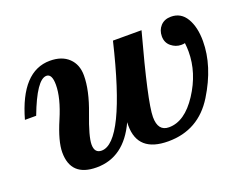

<svg xmlns="http://www.w3.org/2000/svg" viewBox="-86 -666 1085 845"><g transform="rotate(-20 457.0 -244.0)"><path d="M575.2 11.7Q432.6 11.7 432.6 -114.3L433.1 -129.4Q368.2 11.7 239.7 11.7Q119.1 11.7 119.1 -102.1Q119.1 -153.8 157 -242.2Q194.8 -330.6 194.8 -391.6Q194.8 -442.9 168.5 -442.9Q123 -442.9 66.4 -293H13.7Q71.8 -500 205.6 -500Q261.2 -500 293 -469.7Q324.7 -439.5 324.7 -388.2Q324.7 -318.4 288.3 -222.9Q252 -127.4 252 -90.3Q252 -50.3 285.2 -50.3Q392.1 -50.3 497.1 -488.3H630.9Q547.4 -182.1 547.4 -111.8Q547.4 -45.4 599.1 -45.4Q672.9 -45.4 733.2 -137.7Q793.5 -230 793.5 -329.1Q793.5 -348.6 791 -369.6Q785.2 -367.7 773.4 -367.7Q748 -367.7 726.8 -385Q705.6 -402.3 705.6 -432.1Q705.6 -460.9 723.6 -480.5Q741.7 -500 772.5 -500Q819.3 -500 844 -458.5Q868.7 -417 868.7 -351.1Q868.7 -234.4 793 -111.3Q717.3 11.7 575.2 11.7Z"/></g></svg>

Font: Munson
Style: Bold Italic
Weight: 700
Italic angle: -12°
Designer: Paul James MIller
Foundry: High-Logic / Made with FontCreator
Version: Version 2.10;May 5, 2019;FontCreator 11.5.0.2430 64-bit